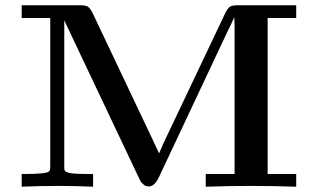

<svg xmlns="http://www.w3.org/2000/svg" viewBox="-20 -706 1204 726"><path d="M62 0V-48Q115 -48 137.5 -50.5Q160 -53 165 -57.5Q170 -62 170 -74V-638H62V-686H286Q304 -686 312.5 -680.5Q321 -675 330 -657L554 -185Q578 -133 581 -127H582Q598 -165 607 -183L832 -657Q841 -675 849.5 -680.5Q858 -686 876 -686H1100V-638H992V-48H1100V0Q1012 -3 924 -3H920Q851 -3 758 0V-48H867V-607L866 -641Q857 -620 837 -580L580 -34Q564 -1 542 -1Q531 -1 522 -9Q513 -17 511 -21.5Q509 -26 503 -38L223 -629V-74Q223 -64 225 -60.5Q227 -57 237.5 -53.5Q248 -50 269.5 -49Q291 -48 332 -48V0Q264 -3 197 -3Q130 -3 62 0Z"/></svg>

Font: CMU Serif
Style: Bold
Weight: 700
Version: Version 0.7.0